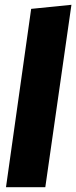

<svg xmlns="http://www.w3.org/2000/svg" viewBox="-20 -781 318 801"><path d="M169 0H5L110 -744L278 -761Z"/></svg>

Font: FiraGO Heavy
Style: Italic
Weight: 900
Italic angle: -8°
Designer: bBox Type GmbH
Foundry: bBox Type GmbH
Version: Version 1.001